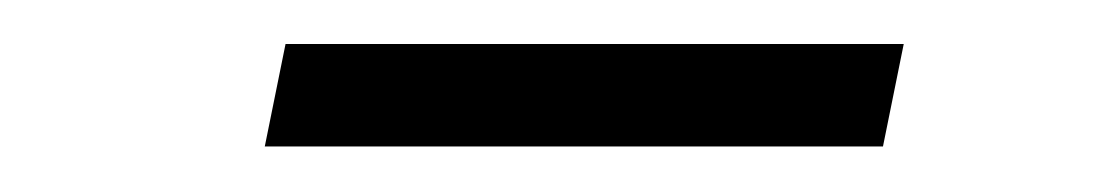

<svg xmlns="http://www.w3.org/2000/svg" viewBox="-20 -571 501 86"><path d="M107.9 -551.3 98.6 -505.4H375.5L384.8 -551.3Z"/></svg>

Font: Radley
Style: Italic
Weight: 400
Italic angle: -12°
Designer: Vernon Adams
Foundry: Vernon Adams
Version: Version 1.003; ttfautohint (v1.6)